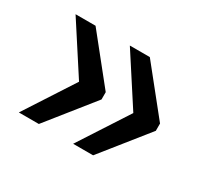

<svg xmlns="http://www.w3.org/2000/svg" viewBox="-89 -598 711 658"><g transform="rotate(30 266.5 -268.5)"><path d="M42.5 -74.7H121.6L265.6 -254.9V-283.7L121.6 -463.4H42.5L168.5 -269ZM257.3 -74.7H336.4L480.5 -254.9V-283.7L336.4 -463.4H257.3L383.3 -269Z"/></g></svg>

Font: Roboto Flex
Style: Regular
Weight: 400
Designer: Berlow after Robertson
Foundry: Google
Version: Version 3.200;gftools[0.9.32]